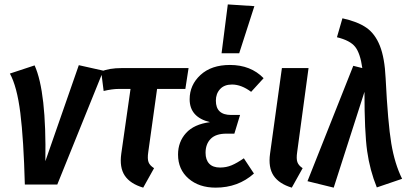

<svg xmlns="http://www.w3.org/2000/svg" viewBox="-20 -838 1861 872"><path d="M137.2 -541Q191.4 -420.4 186 -106L337.9 -542L449.2 -517.1L240.2 0H92.8Q87.4 -204.6 72.3 -325.2Q57.1 -445.8 24.9 -503.9Z M693.4 -434.1 653.3 -147Q648.9 -117.2 654.5 -101.8Q660.2 -86.4 679.7 -74.2L630.4 14.2Q571.3 -3.4 546.6 -40.5Q522 -77.6 530.8 -140.1L572.8 -434.1H518.6Q490.2 -434.1 450.7 -424.8L439.5 -513.2Q475.6 -528.8 532.7 -528.8H836.4L821.8 -434.1Z M1014.6 -817.9 1135.3 -810.1 1066.4 -596.2H986.3ZM959.5 14.2Q883.8 14.2 836.2 -27.1Q788.6 -68.4 788.6 -136.2Q788.6 -193.8 825 -233.9Q861.3 -273.9 933.6 -283.2Q841.3 -305.7 841.3 -387.2Q841.3 -452.1 890.6 -497.6Q939.9 -543 1024.4 -543Q1118.7 -543 1177.2 -482.9L1120.6 -420.9Q1076.2 -454.1 1033.7 -454.1Q998.5 -454.1 979.5 -433.3Q960.4 -412.6 960.4 -380.9Q960.4 -315.9 1029.3 -315.9H1070.3L1044.4 -231H1008.3Q960 -231 936.8 -207.3Q913.6 -183.6 913.6 -144Q913.6 -112.3 930.2 -94.7Q946.8 -77.1 979.5 -77.1Q1007.8 -77.1 1032.2 -87.4Q1056.6 -97.7 1087.4 -119.1L1133.3 -49.8Q1061.5 14.2 959.5 14.2Z M1381.3 -528.8 1329.6 -147Q1325.2 -117.2 1330.6 -101.8Q1335.9 -86.4 1354.5 -74.2L1305.2 14.2Q1247.1 -3.4 1222.4 -40.5Q1197.8 -77.6 1206.5 -140.1L1260.3 -528.8Z M1535.2 -754.9Q1604.5 -739.7 1644 -712.2Q1683.6 -684.6 1705.3 -629.9Q1727.1 -575.2 1731.4 -482.9Q1741.7 -278.8 1757.1 -186.5Q1772.5 -94.2 1806.2 -25.9L1691.4 13.2Q1659.7 -64.9 1647.5 -151.6Q1635.3 -238.3 1635.3 -420.9L1495.6 14.2L1376.5 -15.1L1584.5 -539.1L1625.5 -528.8Q1616.2 -595.7 1593.3 -625Q1570.3 -654.3 1510.3 -668.9Z"/></svg>

Font: Fira Sans Compressed Medium
Style: Italic
Weight: 500
Width: 3
Italic angle: -8°
Designer: Carrois Corporate & Edenspiekermann AG
Foundry: Carrois Corporate GbR & Edenspiekermann AG
Version: Version 4.203;PS 004.203;hotconv 1.0.88;makeotf.lib2.5.64775